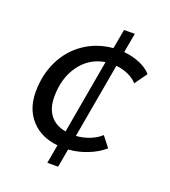

<svg xmlns="http://www.w3.org/2000/svg" viewBox="-127 -681 770 872"><g transform="rotate(20 257.5 -245.0)"><path d="M492 -436 449 -376Q434 -394 406.5 -407Q379 -420 346 -423L282 -61Q314 -63 345.5 -75Q377 -87 400 -108L439 -58Q407 -30 361.5 -12Q316 6 270 9L254 98H202L218 8Q136 -1 89 -53Q42 -105 42 -187Q42 -270 75 -337.5Q108 -405 168 -446Q228 -487 306 -494L323 -588H375L358 -494Q400 -490 435.5 -475Q471 -460 492 -436ZM231 -64 294 -422Q219 -410 174 -348Q129 -286 129 -195Q129 -140 155 -106.5Q181 -73 231 -64Z"/></g></svg>

Font: Niramit
Style: Italic
Weight: 400
Italic angle: -10°
Version: Version 1.000; ttfautohint (v1.6)